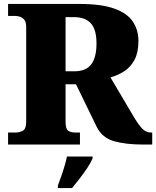

<svg xmlns="http://www.w3.org/2000/svg" viewBox="-20 -734 793 975"><path d="M21 0V-61H59Q78 -61 95.5 -70Q113 -79 113 -116V-597Q113 -622 103.5 -633.5Q94 -645 81.5 -649Q69 -653 59 -653H21V-714H382Q494 -714 560 -690.5Q626 -667 654.5 -624.5Q683 -582 683 -525Q683 -468 663.5 -431Q644 -394 612 -373Q580 -352 541 -341L655 -148Q682 -102 701.5 -81.5Q721 -61 746 -61H753V0H706Q619 0 559 -17Q499 -34 471 -90L366 -306H313V-116Q313 -79 326.5 -70Q340 -61 362 -61H386V0ZM358 -372Q417 -372 443.5 -407.5Q470 -443 470 -513Q470 -585 441 -616Q412 -647 356 -647H313V-372ZM274 208Q281 189 290.5 162.5Q300 136 308 108.5Q316 81 320 61H450V71Q441 92 423.5 118.5Q406 145 385 172Q364 199 346 221H274Z"/></svg>

Font: Noto Serif Ethiopic Black
Style: Regular
Weight: 900
Designer: Monotype Design Team
Foundry: Monotype Imaging Inc.
Version: Version 2.102; ttfautohint (v1.8.4.7-5d5b)